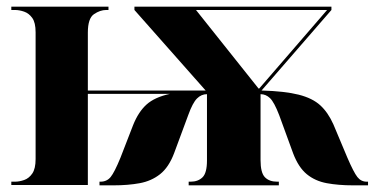

<svg xmlns="http://www.w3.org/2000/svg" viewBox="-20 -556 1126 577"><path d="M14 0V-10H25Q38 -10 52.5 -15Q67 -20 77 -34.5Q87 -49 87 -78V-459Q87 -488 77 -502Q67 -516 52.5 -521Q38 -526 25 -526H14V-536H306V-526H299Q281 -526 262.5 -513.5Q244 -501 244 -458V-284H598L384 -526V-536H976V-526L766 -284Q836 -282 877.5 -271.5Q919 -261 942.5 -239.5Q966 -218 982 -182L1024 -82Q1043 -38 1054 -24Q1065 -10 1082 -10H1086V1H1041Q997 1 962 -5.5Q927 -12 902 -32.5Q877 -53 861 -95L819 -210Q804 -249 791.5 -261Q779 -273 763 -273V-75Q763 -37 776 -23.5Q789 -10 813 -10H818V1H547V-10H553Q575 -10 588.5 -23Q602 -36 602 -74V-273Q585 -273 572 -260Q559 -247 546 -211L503 -95Q487 -53 461 -32.5Q435 -12 400 -5.5Q365 1 321 1H279V-10H282Q301 -10 312.5 -24Q324 -38 342 -82L380 -180Q396 -220 420.5 -242Q445 -264 491 -274H244V0ZM757 -290H759L963 -526H569Z"/></svg>

Font: Noto Serif Display SemiCondensed ExtraBold
Style: Regular
Weight: 800
Width: 4
Designer: Monotype Design Team
Foundry: Monotype Imaging Inc.
Version: Version 2.009